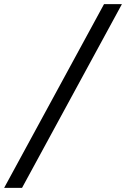

<svg xmlns="http://www.w3.org/2000/svg" viewBox="-127 -760 606 923"><path d="M373 -740H459L-21 143H-107Z"/></svg>

Font: Inria Sans
Style: Italic
Weight: 400
Italic angle: -10°
Designer: Black Foundry Team
Foundry: Black Foundry
Version: Version 1.2; ttfautohint (v1.8.3)